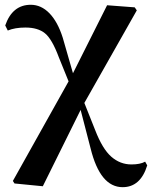

<svg xmlns="http://www.w3.org/2000/svg" viewBox="-20 -568 640 808"><path d="M590.8 112.3 599.6 127.9Q571.3 219.7 496.1 219.7Q401.4 219.7 361.3 56.6L319.3 -105.5L160.2 215.8L41 204.1L34.2 193.4L268.6 -225.6L227.5 -327.1Q199.2 -403.3 169.4 -427.7Q139.6 -452.1 86.9 -452.1Q43 -452.1 12.7 -439.5L2 -460.9Q32.2 -547.9 109.4 -547.9Q153.3 -547.9 188 -512.2Q222.7 -476.6 244.1 -409.2L287.1 -259.8L430.7 -545.9L546.9 -537.1L555.7 -524.4L335 -134.8L380.9 -19.5Q411.1 58.6 448.2 91.3Q485.4 124 533.2 124Q570.3 124 590.8 112.3Z"/></svg>

Font: GenYoMin TW TTF Bold
Style: Regular
Weight: 700
Version: Version 1.300